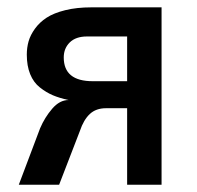

<svg xmlns="http://www.w3.org/2000/svg" viewBox="-20 -508 541 528"><path d="M31.7 0 90.3 -155.3Q103 -185.1 123.5 -209Q144 -232.9 168.5 -232.9Q143.6 -238.3 125.2 -246.1Q106.9 -253.9 89.6 -267.6Q72.3 -281.2 63 -304Q53.7 -326.7 53.7 -357.9Q53.7 -377 58.6 -394.3Q63.5 -411.6 76.2 -429.2Q88.9 -446.8 108.4 -459.5Q127.9 -472.2 159.4 -480Q190.9 -487.8 231.4 -487.8H424.3V0H329.6V-210.4H271.5Q244.1 -210.4 227.1 -194.6Q210 -178.7 199.7 -147.9L142.6 0ZM234.9 -284.7H329.6V-407.7H219.2Q188.5 -407.7 171.9 -391.4Q155.3 -375 155.3 -350.1Q155.3 -284.7 234.9 -284.7Z"/></svg>

Font: HK Grotesk Medium
Style: Regular
Weight: 500
Designer: Alfredo Marco Pradil and Stefan Peev
Foundry: Hanken Design Co.
Version: Version 1.045;PS 001.045;hotconv 1.0.88;makeotf.lib2.5.64775